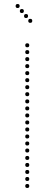

<svg xmlns="http://www.w3.org/2000/svg" viewBox="-20 -942 270 958"><path d="M116 -706Q106 -706 106 -716Q106 -726 116 -726Q126 -726 126 -716Q126 -706 116 -706ZM116 -672Q106 -672 106 -682Q106 -692 116 -692Q126 -692 126 -682Q126 -672 116 -672ZM116 -637Q106 -637 106 -647Q106 -657 116 -657Q126 -657 126 -647Q126 -637 116 -637ZM116 -602Q106 -602 106 -612Q106 -622 116 -622Q126 -622 126 -612Q126 -602 116 -602ZM116 -567Q106 -567 106 -577Q106 -587 116 -587Q126 -587 126 -577Q126 -567 116 -567ZM116 -532Q106 -532 106 -542Q106 -552 116 -552Q126 -552 126 -542Q126 -532 116 -532ZM116 -497Q106 -497 106 -507Q106 -517 116 -517Q126 -517 126 -507Q126 -497 116 -497ZM116 -462Q106 -462 106 -472Q106 -482 116 -482Q126 -482 126 -472Q126 -462 116 -462ZM116 -426Q106 -426 106 -436Q106 -446 116 -446Q126 -446 126 -436Q126 -426 116 -426ZM116 -391Q106 -391 106 -401Q106 -411 116 -411Q126 -411 126 -401Q126 -391 116 -391ZM116 -356Q106 -356 106 -366Q106 -376 116 -376Q126 -376 126 -366Q126 -356 116 -356ZM116 -321Q106 -321 106 -331Q106 -341 116 -341Q126 -341 126 -331Q126 -321 116 -321ZM116 -286Q106 -286 106 -296Q106 -306 116 -306Q126 -306 126 -296Q126 -286 116 -286ZM116 -251Q106 -251 106 -261Q106 -271 116 -271Q126 -271 126 -261Q126 -251 116 -251ZM116 -216Q106 -216 106 -226Q106 -236 116 -236Q126 -236 126 -226Q126 -216 116 -216ZM116 -181Q106 -181 106 -191Q106 -201 116 -201Q126 -201 126 -191Q126 -181 116 -181ZM116 -144Q106 -144 106 -154Q106 -164 116 -164Q126 -164 126 -154Q126 -144 116 -144ZM116 -109Q106 -109 106 -119Q106 -129 116 -129Q126 -129 126 -119Q126 -109 116 -109ZM116 -74Q106 -74 106 -84Q106 -94 116 -94Q126 -94 126 -84Q126 -74 116 -74ZM116 -39Q106 -39 106 -49Q106 -59 116 -59Q126 -59 126 -49Q126 -39 116 -39ZM116 -4Q106 -4 106 -14Q106 -24 116 -24Q126 -24 126 -14Q126 -4 116 -4ZM131 -828Q121 -828 121 -838Q121 -848 131 -848Q141 -848 141 -838Q141 -828 131 -828ZM110 -852Q100 -852 100 -862Q100 -872 110 -872Q120 -872 120 -862Q120 -852 110 -852ZM89 -877Q79 -877 79 -887Q79 -897 89 -897Q99 -897 99 -887Q99 -877 89 -877ZM68 -902Q58 -902 58 -912Q58 -922 68 -922Q78 -922 78 -912Q78 -902 68 -902Z"/></svg>

Font: Raleway Dots 
Style: Regular
Weight: 400
Version: Version 1.000